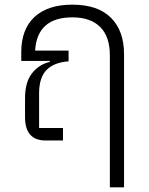

<svg xmlns="http://www.w3.org/2000/svg" viewBox="-20 -600 637 820"><path d="M289.1 -580.1Q397.5 -580.1 453.6 -524.4Q509.8 -468.8 509.8 -368.2V200.2H449.2V-363.8Q449.2 -443.4 408 -484.6Q366.7 -525.9 289.1 -525.9Q138.7 -525.9 129.9 -383.8H272.9V-337.9Q209.5 -333.5 178.2 -300.5Q147 -267.6 147 -202.1V-53.2H249V0H174.8Q86.9 0 86.9 -100.1V-180.2Q86.9 -248.5 116.2 -286.4Q145.5 -324.2 192.9 -335.9V-339.8H70.8V-377Q70.8 -475.1 127.4 -527.6Q184.1 -580.1 289.1 -580.1Z"/></svg>

Font: Anuphan Light
Style: Regular
Weight: 300
Designer: Mike Abbink, Paul van der Laan, Pieter van Rosmalen, Mint Tantisuwanna
Foundry: Bold Monday; Cadson Demak
Version: Version 3.002;hotconv 1.0.109;makeotfexe 2.5.65596